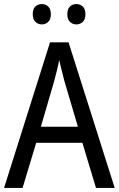

<svg xmlns="http://www.w3.org/2000/svg" viewBox="-20 -924 584 944"><path d="M452 0 385 -222H158L91 0H0L226 -716H317L544 0ZM297 -524Q294 -536 289 -555.5Q284 -575 279 -595.5Q274 -616 271 -629Q266 -601 258.5 -572.5Q251 -544 246 -524L181 -301H363ZM141 -854Q141 -880 154 -892Q167 -904 186 -904Q204 -904 217 -892Q230 -880 230 -854Q230 -829 217 -816.5Q204 -804 186 -804Q167 -804 154 -816.5Q141 -829 141 -854ZM311 -854Q311 -880 324 -892Q337 -904 355 -904Q374 -904 387 -892Q400 -880 400 -854Q400 -829 387 -816.5Q374 -804 355 -804Q337 -804 324 -816.5Q311 -829 311 -854Z"/></svg>

Font: Noto Sans Display SemiCondensed
Style: Regular
Weight: 400
Width: 4
Version: Version 2.003